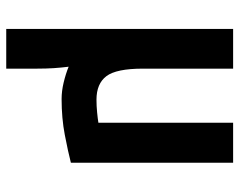

<svg xmlns="http://www.w3.org/2000/svg" viewBox="-94 -470 749 600"><g transform="rotate(90 280.0 -169.5)"><path d="M70 185V-524H194V-242Q194 -159 217.5 -128Q241 -97 291 -97Q311 -97 331 -99Q351 -101 363 -103V-524H488V-17Q453 -8 401 2Q349 12 289 12Q264 12 237 5.5Q210 -1 188 -10Q191 14 192.5 37Q194 60 194 89V185Z"/></g></svg>

Font: Ubuntu Sans Mono SemiBold
Style: Regular
Weight: 600
Monospace: yes
Designer: Dalton Maag Ltd
Foundry: Dalton Maag Ltd
Version: Version 1.006